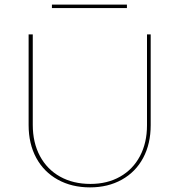

<svg xmlns="http://www.w3.org/2000/svg" viewBox="-20 -807 777 832"><path d="M104 -265V-658H122V-266Q122 -189 153 -131Q184 -73 240.5 -41.5Q297 -10 372 -10Q445 -10 500.5 -41.5Q556 -73 586.5 -130.5Q617 -188 617 -264V-658H633V-265Q633 -184 600.5 -123Q568 -62 508 -28.5Q448 5 370 5Q291 5 230.5 -28.5Q170 -62 137 -123Q104 -184 104 -265ZM205 -787H530V-772H205Z"/></svg>

Font: Ysabeau Thin
Style: Regular
Weight: 200
Designer: Christian Thalmann (Catharsis Fonts)
Version: Version 0.003